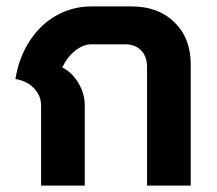

<svg xmlns="http://www.w3.org/2000/svg" viewBox="-20 -578 676 598"><path d="M108 -249Q108 -280 86 -303Q64 -326 28 -332Q39 -399 72.5 -450.5Q106 -502 156 -530Q206 -558 265 -558H390Q473 -558 523.5 -508.5Q574 -459 574 -378V0H438V-370Q438 -402 419.5 -421Q401 -440 370 -440H265Q239 -440 214 -420Q189 -400 174 -368Q205 -352 224.5 -319Q244 -286 244 -249V0H108Z"/></svg>

Font: Stavian Bold
Style: Bold
Weight: 700
Version: Version 1.000; ttfautohint (v1.6)